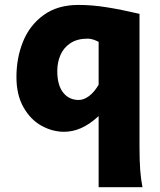

<svg xmlns="http://www.w3.org/2000/svg" viewBox="-20 -528 657 787"><path d="M242.7 12.2Q194.8 12.2 149.9 -12.7Q105 -37.6 76.2 -88.4Q47.4 -139.2 47.4 -212.4Q47.4 -291 74.7 -358.2Q102.1 -425.3 159.2 -466.6Q216.3 -507.8 301.3 -507.8Q358.4 -507.8 418.7 -498Q479 -488.3 551.8 -471.2V73.2Q551.8 130.4 554.7 168.9Q557.6 207.5 564 239.3H384.3V-52.2Q347.2 -18.1 312.5 -2.9Q277.8 12.2 242.7 12.2ZM339.4 -369.6Q296.4 -369.6 268.3 -350.8Q240.2 -332 227.5 -302Q214.8 -272 214.8 -236.8Q214.8 -178.7 239 -148.4Q263.2 -118.2 302.7 -118.2Q323.2 -118.2 344.7 -134Q366.2 -149.9 384.3 -180.7V-356.4Q373.5 -362.3 361.6 -366Q349.6 -369.6 339.4 -369.6Z"/></svg>

Font: Lesson One Extra
Style: Regular
Weight: 800
Designer: But Ko, Victor Gaultney, Annie Olsen, Julie Remington, Don Collingsworth, Eric Hays, Becca Hirsbrunner
Version: Version 1.100